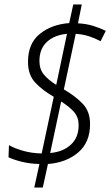

<svg xmlns="http://www.w3.org/2000/svg" viewBox="-20 -779 498 857"><path d="M156 -507Q156 -561 189.5 -592Q223 -623 279 -628L231 -400Q196 -422 176 -446Q156 -470 156 -507ZM253 -326Q291 -302 311 -278.5Q331 -255 331 -220Q331 -165 296 -133Q261 -101 204 -96ZM171 58 194 -47Q275 -53 328.5 -98Q382 -143 382 -225Q382 -281 350 -315Q318 -349 265 -380L318 -628Q350 -626 377.5 -617Q405 -608 429 -595L452 -641Q427 -654 396 -663.5Q365 -673 328 -675L345 -759H307L289 -676Q210 -670 157.5 -627.5Q105 -585 105 -503Q105 -444 138 -409.5Q171 -375 220 -347L166 -94Q122 -95 84.5 -105.5Q47 -116 20 -131L18 -77Q41 -66 77 -57Q113 -48 156 -47L133 58Z"/></svg>

Font: Noto Sans UI SemiCondensed Light
Style: Italic
Weight: 300
Width: 4
Designer: Monotype Design Team
Foundry: Monotype Imaging Inc.
Version: 1.001